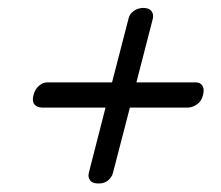

<svg xmlns="http://www.w3.org/2000/svg" viewBox="-20 -578 544 473"><path d="M222 -126Q207.5 -126 201.8 -134Q196 -142 199 -153L240 -313H84.5Q71 -313 64.8 -320.8Q58.5 -328.5 62.5 -343.5Q66 -358 75.8 -366.5Q85.5 -375 96 -375H256L297 -533.5Q299.5 -544 309.8 -551.2Q320 -558.5 334 -558.5Q348 -558 353.5 -550.2Q359 -542.5 356.5 -532L316 -375H463.5Q473.5 -375 478.8 -366.5Q484 -358 480 -343.5Q476.5 -328.5 465.2 -320.8Q454 -313 442.5 -313H300L258 -151Q255 -140.5 245.5 -133Q236 -125.5 222 -126Z"/></svg>

Font: Fraunces 144pt Soft Black
Style: Italic
Weight: 900
Italic angle: -16°
Version: Version 1.000;[b76b70a41]